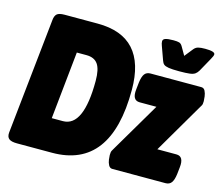

<svg xmlns="http://www.w3.org/2000/svg" viewBox="-101 -851 1137 984"><g transform="rotate(15 467.0 -359.0)"><path d="M65 0Q35 0 22.5 -10Q10 -20 12 -43L77 -657Q79 -680 90 -690Q101 -700 131 -700H306Q563 -700 563 -417Q563 0 251 0ZM204 -171H263Q372 -171 372 -414Q372 -475 353 -502Q334 -529 292 -529H241ZM571 0Q558 0 551 -13Q544 -26 542 -41.5Q540 -57 540 -65Q540 -82 544 -89Q548 -96 555 -108L707 -366H618Q577 -366 584 -426L588 -463Q592 -495 602.5 -509Q613 -523 634 -523H903Q917 -523 923.5 -510Q930 -497 932 -481Q934 -465 934 -456Q934 -440 930 -433.5Q926 -427 919 -415L768 -157H869Q910 -157 903 -97L899 -60Q895 -29 884.5 -14.5Q874 0 853 0ZM872 -718Q924 -718 924 -702Q924 -694 913 -675L873 -603Q866 -591 856.5 -584Q847 -577 828 -574.5Q809 -572 772 -572Q735 -572 716.5 -575Q698 -578 690.5 -584.5Q683 -591 679 -603L653 -675Q648 -688 648 -698Q648 -709 661 -713.5Q674 -718 704 -718Q724 -718 734 -715Q744 -712 751 -700L777 -655L813 -700Q822 -711 835 -714.5Q848 -718 872 -718Z"/></g></svg>

Font: Asap Condensed Condensed Black
Style: Italic
Weight: 900
Width: 3
Italic angle: -6°
Designer: Pablo Cosgaya
Foundry: Omnibus-Type
Version: Version 3.001; ttfautohint (v1.8.4.7-5d5b)